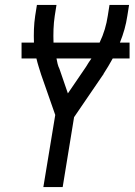

<svg xmlns="http://www.w3.org/2000/svg" viewBox="-20 -755 543 775"><path d="M155 0 203 -291 146 -454Q141 -470 136 -486Q131 -502 127 -519H67V-583H117Q116 -610 117 -637Q118 -664 122 -691L129 -735H208L201 -691Q197 -664 196 -637Q195 -610 196 -583H382Q395 -610 403 -637Q411 -664 415 -691L422 -735H501L494 -691Q490 -664 482.5 -637Q475 -610 464 -583H503V-519H435Q426 -503 417 -487.5Q408 -472 398 -457V-456Q396 -454 394.5 -451Q393 -448 391 -446L279 -282L233 0ZM254 -378 327 -485Q332 -494 337.5 -502Q343 -510 349 -519H208Q210 -508 212.5 -497.5Q215 -487 220 -477Z"/></svg>

Font: Iosevka Curly
Style: Italic
Weight: 400
Italic angle: -9°
Monospace: yes
Designer: Belleve Invis
Foundry: Belleve Invis
Version: Version 22.1.2; ttfautohint (v1.8.4)